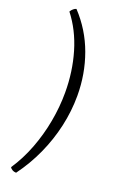

<svg xmlns="http://www.w3.org/2000/svg" viewBox="-187 -850 694 1100"><g transform="rotate(20 160.0 -300.0)"><path d="M71 200Q57 200 46.5 193.5Q36 187 33 180Q81 108 113 24Q145 -60 161.5 -149.5Q178 -239 178 -327Q178 -455 144 -570Q110 -685 42 -772Q48 -783 58 -791Q68 -799 75 -800Q163 -706 206.5 -586Q250 -466 250 -334Q250 -240 229 -146.5Q208 -53 168 35Q128 123 71 200Z"/></g></svg>

Font: Texturina 12pt ExtraLight
Style: Regular
Weight: 250
Designer: Guillermo Torres Carreño
Foundry: Omnibus-Type
Version: Version 1.002